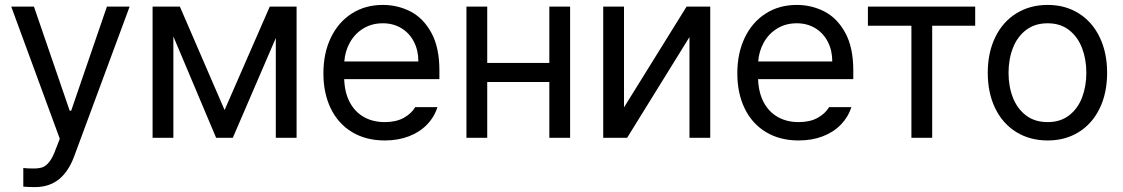

<svg xmlns="http://www.w3.org/2000/svg" viewBox="-20 -557 4538 776"><path d="M74.2 197.3V122.1Q91.8 124 115.2 124Q136.2 124 150.4 119.6Q164.6 115.2 178.7 97.9Q192.9 80.6 206.1 43.9L221.7 3.9L25.4 -530.3H117.2L261.7 -109.4H267.6L412.1 -530.3H503.9L279.3 76.2Q255.9 138.2 216.8 168.7Q177.7 199.2 121.1 199.2Q95.7 199.2 74.2 197.3Z M1070.3 -530.3H1178.7V0H1094.7V-403.3L920.9 0H853.5L680.7 -409.7V0H596.7V-530.3H707L887.7 -112.3Z M1287.1 -260.7Q1287.1 -341.8 1317.1 -404.5Q1347.2 -467.3 1401.6 -502.2Q1456.1 -537.1 1527.3 -537.1Q1587.4 -537.1 1639.2 -510.5Q1690.9 -483.9 1723.4 -424.6Q1755.9 -365.2 1755.9 -272.5V-237.3H1371.1Q1373 -182.1 1394 -143.1Q1415 -104 1451.4 -83.7Q1487.8 -63.5 1535.2 -63.5Q1580.1 -63.5 1611.1 -80.3Q1642.1 -97.2 1658.2 -124H1748Q1735.4 -84 1705.8 -53.5Q1676.3 -22.9 1632.6 -6.1Q1588.9 10.7 1535.2 10.7Q1459.5 10.7 1403.3 -22.9Q1347.2 -56.6 1317.1 -118.2Q1287.1 -179.7 1287.1 -260.7ZM1670.9 -308.6Q1670.9 -353 1653.1 -387.9Q1635.3 -422.9 1602.5 -442.9Q1569.8 -462.9 1527.3 -462.9Q1482.9 -462.9 1448.5 -441.9Q1414.1 -420.9 1394.3 -385.5Q1374.5 -350.1 1371.6 -308.6Z M1949.2 -302.7H2200.2V-530.3H2284.2V0H2200.2V-225.6H1949.2V0H1865.2V-530.3H1949.2Z M2754.9 -530.3H2850.6V0H2766.6V-407.2L2514.6 0H2418V-530.3H2502V-123Z M2960 -260.7Q2960 -341.8 2990 -404.5Q3020 -467.3 3074.5 -502.2Q3128.9 -537.1 3200.2 -537.1Q3260.3 -537.1 3312 -510.5Q3363.8 -483.9 3396.2 -424.6Q3428.7 -365.2 3428.7 -272.5V-237.3H3043.9Q3045.9 -182.1 3066.9 -143.1Q3087.9 -104 3124.3 -83.7Q3160.6 -63.5 3208 -63.5Q3252.9 -63.5 3283.9 -80.3Q3314.9 -97.2 3331.1 -124H3420.9Q3408.2 -84 3378.7 -53.5Q3349.1 -22.9 3305.4 -6.1Q3261.7 10.7 3208 10.7Q3132.3 10.7 3076.2 -22.9Q3020 -56.6 2990 -118.2Q2960 -179.7 2960 -260.7ZM3343.8 -308.6Q3343.8 -353 3325.9 -387.9Q3308.1 -422.9 3275.4 -442.9Q3242.7 -462.9 3200.2 -462.9Q3155.8 -462.9 3121.3 -441.9Q3086.9 -420.9 3067.1 -385.5Q3047.4 -350.1 3044.4 -308.6Z M3487.8 -530.3H3921.4V-453.1H3747.6V0H3663.6V-453.1H3487.8Z M3972.2 -262.7Q3972.2 -344.2 4002.4 -406.5Q4032.7 -468.8 4087.6 -502.9Q4142.6 -537.1 4214.4 -537.1Q4285.6 -537.1 4340.1 -502.9Q4394.5 -468.8 4424.6 -406.5Q4454.6 -344.2 4454.6 -262.7Q4454.6 -181.2 4424.6 -119.1Q4394.5 -57.1 4340.1 -23.2Q4285.6 10.7 4214.4 10.7Q4142.6 10.7 4087.6 -23.2Q4032.7 -57.1 4002.4 -119.1Q3972.2 -181.2 3972.2 -262.7ZM4370.6 -262.7Q4370.6 -317.4 4353.3 -362.8Q4335.9 -408.2 4300.8 -435.5Q4265.6 -462.9 4214.4 -462.9Q4162.1 -462.9 4126.7 -435.5Q4091.3 -408.2 4073.7 -362.8Q4056.2 -317.4 4056.2 -262.7Q4056.2 -208 4073.7 -162.8Q4091.3 -117.7 4126.7 -90.6Q4162.1 -63.5 4214.4 -63.5Q4265.6 -63.5 4300.8 -90.6Q4335.9 -117.7 4353.3 -162.8Q4370.6 -208 4370.6 -262.7Z"/></svg>

Font: WEMIX Pretendard
Style: Regular
Weight: 400
Designer: Base glyphs from Inter by Rasmus Andersson; Hangeul glyphs from Noto Sans CJK(Source Han Sans) by Jang Soo-young and Kan
Foundry: Kil Hyung-jin
Version: Version 1.000